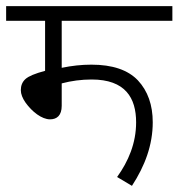

<svg xmlns="http://www.w3.org/2000/svg" viewBox="-20 -642 582 626"><path d="M542 -574.2V-622.1H0V-574.2H127V-411.1C94.2 -402.3 73.2 -393.6 63 -384.3C52.7 -375 47.9 -362.8 47.9 -348.1C47.9 -335.4 53.2 -321.8 63.5 -307.1C84.5 -277.8 116.2 -252.9 143.1 -252.9C166 -252.9 181.2 -266.1 181.2 -296.9V-370.1C212.4 -378.4 245.1 -382.8 278.8 -382.8C388.7 -382.8 423.8 -322.8 423.8 -243.2C423.8 -174.8 398.4 -115.7 361.8 -64.9L410.2 -36.1C452.6 -101.1 478 -169.4 478 -243.2C478 -299.8 461.9 -345.2 429.7 -379.9C397 -414.1 346.7 -431.2 277.8 -431.2C246.1 -431.2 213.9 -427.7 181.2 -420.9V-574.2Z"/></svg>

Font: Noto Reveo Sans
Style: Regular
Weight: 300
Designer: Monotype Design Team
Foundry: Monotype Imaging Inc.
Version: Version 2.007